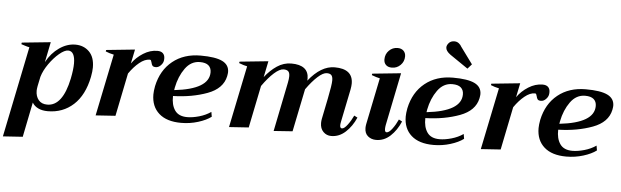

<svg xmlns="http://www.w3.org/2000/svg" viewBox="-60 -998 4667 1444"><g transform="rotate(5 2273.5 -276.0)"><path d="M137 -457Q120 -460 101 -466.5Q82 -473 75 -475L77 -487L294 -509L263 -356Q301 -426 359.5 -466.5Q418 -507 480 -507Q544 -507 585 -466Q626 -425 626 -347Q626 -318 618 -276Q590 -136 510 -63Q430 10 316 10Q274 10 244 -4.5Q214 -19 199 -45L146 218L-3 228ZM468 -250Q482 -320 482 -365Q482 -410 469 -434Q456 -458 430 -458Q403 -458 363.5 -425Q324 -392 288.5 -341.5Q253 -291 239 -243L224 -171Q220 -147 220 -137Q220 -94 242.5 -66.5Q265 -39 308 -39Q424 -39 468 -250Z M1155 -462Q1155 -448 1153 -441Q1149 -423 1132.5 -407Q1116 -391 1097 -391Q1078 -391 1071.5 -399.5Q1065 -408 1062 -423Q1059 -434 1056.5 -438.5Q1054 -443 1047 -443Q1010 -443 969.5 -410Q929 -377 893 -325L827 0L678 10L774 -457Q740 -464 712 -476L714 -487L930 -509L908 -402Q941 -449 992.5 -481.5Q1044 -514 1099 -514Q1127 -514 1141 -500Q1155 -486 1155 -462Z M1642 -401Q1642 -392 1638 -370Q1618 -275 1503.5 -232.5Q1389 -190 1245 -186Q1243 -119 1271.5 -78Q1300 -37 1365 -37Q1405 -37 1454.5 -51Q1504 -65 1543 -92L1549 -56Q1512 -28 1450.5 -9Q1389 10 1323 10Q1214 10 1155.5 -42Q1097 -94 1097 -185Q1097 -210 1104 -248Q1130 -370 1215 -438.5Q1300 -507 1426 -507Q1538 -507 1590 -481.5Q1642 -456 1642 -401ZM1425 -458Q1358 -458 1314 -397Q1270 -336 1253 -250L1250 -231Q1511 -260 1511 -388Q1511 -421 1490 -439.5Q1469 -458 1425 -458Z M2641 -145Q2612 -78 2564 -34Q2516 10 2456 10Q2421 10 2396.5 -14.5Q2372 -39 2372 -81Q2372 -96 2375 -112L2407 -270Q2428 -373 2428 -407Q2428 -435 2417.5 -446.5Q2407 -458 2383 -458Q2355 -458 2314.5 -421.5Q2274 -385 2230 -323L2164 0L2022 10L2097 -361Q2103 -391 2103 -410Q2103 -437 2091.5 -447.5Q2080 -458 2057 -458Q2027 -458 1985 -420.5Q1943 -383 1898 -319L1833 0L1685 10L1781 -457Q1758 -461 1719 -476L1721 -487L1937 -509L1912 -387Q1953 -440 2003 -473.5Q2053 -507 2111 -507Q2176 -507 2209 -481Q2242 -455 2242 -404L2241 -389Q2335 -507 2438 -507Q2576 -507 2576 -396Q2576 -378 2571 -351L2521 -106Q2517 -86 2517 -77Q2517 -54 2532 -54Q2549 -54 2573.5 -86.5Q2598 -119 2616 -158Z M2805 -599Q2805 -639 2832 -666Q2859 -693 2897 -693Q2925 -693 2941.5 -677Q2958 -661 2958 -635Q2958 -596 2931 -569Q2904 -542 2866 -542Q2837 -542 2821 -557.5Q2805 -573 2805 -599ZM2708 -73Q2708 -86 2711 -102L2783 -454Q2757 -459 2721 -473L2723 -484L2939 -506L2858 -108Q2855 -92 2855 -78Q2855 -54 2869 -54Q2887 -54 2911 -86Q2935 -118 2953 -158L2978 -145Q2949 -77 2902 -33.5Q2855 10 2795 10Q2759 10 2733.5 -11Q2708 -32 2708 -73Z M3261 -729Q3261 -746 3276 -763Q3291 -780 3318 -780Q3338 -780 3352.5 -768Q3367 -756 3371 -746L3464 -619L3433 -584L3297 -677Q3261 -703 3261 -729ZM3547 -401Q3547 -392 3543 -370Q3523 -275 3408.5 -232.5Q3294 -190 3150 -186Q3148 -119 3176.5 -78Q3205 -37 3270 -37Q3310 -37 3359.5 -51Q3409 -65 3448 -92L3454 -56Q3417 -28 3355.5 -9Q3294 10 3228 10Q3119 10 3060.5 -42Q3002 -94 3002 -185Q3002 -210 3009 -248Q3035 -370 3120 -438.5Q3205 -507 3331 -507Q3443 -507 3495 -481.5Q3547 -456 3547 -401ZM3330 -458Q3263 -458 3219 -397Q3175 -336 3158 -250L3155 -231Q3416 -260 3416 -388Q3416 -421 3395 -439.5Q3374 -458 3330 -458Z M4063 -462Q4063 -448 4061 -441Q4057 -423 4040.5 -407Q4024 -391 4005 -391Q3986 -391 3979.5 -399.5Q3973 -408 3970 -423Q3967 -434 3964.5 -438.5Q3962 -443 3955 -443Q3918 -443 3877.5 -410Q3837 -377 3801 -325L3735 0L3586 10L3682 -457Q3648 -464 3620 -476L3622 -487L3838 -509L3816 -402Q3849 -449 3900.5 -481.5Q3952 -514 4007 -514Q4035 -514 4049 -500Q4063 -486 4063 -462Z M4550 -401Q4550 -392 4546 -370Q4526 -275 4411.5 -232.5Q4297 -190 4153 -186Q4151 -119 4179.5 -78Q4208 -37 4273 -37Q4313 -37 4362.5 -51Q4412 -65 4451 -92L4457 -56Q4420 -28 4358.5 -9Q4297 10 4231 10Q4122 10 4063.5 -42Q4005 -94 4005 -185Q4005 -210 4012 -248Q4038 -370 4123 -438.5Q4208 -507 4334 -507Q4446 -507 4498 -481.5Q4550 -456 4550 -401ZM4333 -458Q4266 -458 4222 -397Q4178 -336 4161 -250L4158 -231Q4419 -260 4419 -388Q4419 -421 4398 -439.5Q4377 -458 4333 -458Z"/></g></svg>

Font: Trirong
Style: Bold Italic
Weight: 700
Italic angle: -12°
Designer: Katatrad Team
Foundry: CadsonDemak
Version: Version 1.001